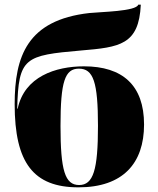

<svg xmlns="http://www.w3.org/2000/svg" viewBox="-20 -795 680 825"><path d="M317 10C508 10 599 -93 599 -260C599 -429 506 -510 341 -510C219 -510 85 -466 56 -328H54C59 -549 87 -557 328 -578C494 -592 577 -602 585 -775H574C566 -746 411 -744 364 -739C97 -709 43 -553 43 -347C43 -95 124 10 317 10ZM320 0C259 0 240 -63 240 -254C240 -445 259 -500 319 -500C381 -500 401 -443 401 -254C401 -65 381 0 320 0Z"/></svg>

Font: Noto Serif Display Black
Style: Regular
Weight: 900
Designer: Monotype Design Team
Foundry: Monotype Imaging Inc.
Version: Version 2.009